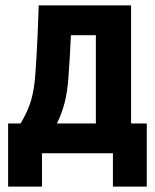

<svg xmlns="http://www.w3.org/2000/svg" viewBox="-20 -567 574 709"><path d="M10 122V-111H56Q82 -154 94.5 -195.5Q107 -237 111 -299Q113 -329 115 -362.5Q117 -396 119 -440Q121 -484 123 -547H464V-111H522V122H397V-1H135V122ZM190 -111H334V-437H242Q240 -396 238 -361Q236 -326 233 -285Q229 -226 218 -185Q207 -144 190 -111Z"/></svg>

Font: Noto Sans ExtraCondensed
Style: Bold
Weight: 700
Width: 2
Designer: Monotype Design Team
Foundry: Monotype Imaging Inc.
Version: Version 2.013; ttfautohint (v1.8.4.7-5d5b)